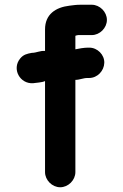

<svg xmlns="http://www.w3.org/2000/svg" viewBox="-20 -735 521 810"><path d="M234 55C268 55 298 25 298 -9V-398C316 -398 331 -406 349 -406H356C391 -406 419 -436 420 -470C421 -504 391 -534 357 -534H350C336 -534 311 -530 298 -527V-584C299 -585 308 -587 310 -587H367C401 -587 431 -617 431 -651C431 -685 401 -715 367 -715H320C300 -715 291 -713 273 -711C215 -704 170 -675 170 -611V-520C149 -522 134 -512 114 -512C93 -508 79 -505 65 -488C29 -444 64 -380 120 -384C133 -386 158 -387 170 -393V-9C170 25 200 55 234 55Z"/></svg>

Font: Electronic
Style: SuThk
Weight: 900
Version: Version 1.011